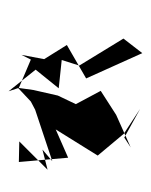

<svg xmlns="http://www.w3.org/2000/svg" viewBox="28 -952 352 448"><g transform="rotate(-90 204.0 -728.0)"><path d="M50 -860 60 -745 126 -774 65 -676 116 -615 174 -577 107 -614 84 -599 160 -633 216 -669 185 -727 205 -769 218 -826 223 -862 191 -832 172 -822 52 -782 79 -805 32 -793 98 -859ZM223 -860 289 -832 300 -854 290 -801 323 -748 245 -703 304 -572 338 -616 275 -719 288 -760 222 -767 272 -829 279 -804 215 -884Z"/></g></svg>

Font: Hussar Lance
Style: ExBd
Weight: 700
Foundry: Cannot Into Space Fonts, PlusOne Fonts
Version: Version 2.270